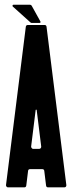

<svg xmlns="http://www.w3.org/2000/svg" viewBox="-20 -808 313 828"><path d="M172.4 -700.2Q179.7 -700.2 180.7 -692.4L266.1 -9.8Q266.6 -6.3 264.2 -2.9Q261.7 0 257.3 0H187.5Q179.7 0 178.7 -7.8L170.9 -71.3Q169.9 -78.6 162.1 -78.6H109.9Q102.1 -78.6 101.1 -71.3L93.3 -7.8Q92.3 0 84.5 0H14.6Q10.7 0 8.3 -2.9Q5.4 -6.8 5.9 -9.8L91.3 -692.4Q92.3 -700.2 100.1 -700.2ZM114.3 -176.3Q113.8 -173.3 116.7 -169.4Q119.1 -166 123 -166H148.9Q153.3 -166 155.8 -169.4Q158.2 -172.9 157.7 -176.3L138.2 -333.5Q138.2 -335 136.2 -335Q133.8 -335 133.8 -333.5ZM117.7 -709Q113.8 -709 111.8 -710.9L35.2 -779.8Q33.2 -781.2 34.2 -784.7Q35.2 -787.6 38.1 -787.6H108.9Q114.3 -787.6 116.7 -783.2L154.3 -715.3Q155.8 -712.9 154.3 -710.9Q152.8 -709 150.4 -709Z"/></svg>

Font: Silence Rounded
Style: Regular
Weight: 400
Designer: Lilo Joris
Foundry: Lilo Joris
Version: Version 1.019;Fontself Maker 3.5.7